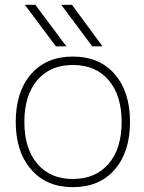

<svg xmlns="http://www.w3.org/2000/svg" viewBox="-20 -772 602 804"><path d="M136.7 -85.9Q190.4 -22.5 285.2 -22.5Q379.9 -22.5 434.6 -85.9Q489.3 -149.4 489.3 -261.2Q489.3 -373 434.6 -436.5Q379.9 -500 285.2 -500Q190.4 -500 136.2 -436.5Q82 -373 82 -261.2Q82 -149.4 136.7 -85.9ZM110.4 -62.5Q45.9 -135.7 45.9 -261.7Q45.9 -387.7 109.9 -461.4Q173.8 -535.2 285.2 -535.2Q396.5 -535.2 460.4 -461.4Q524.4 -387.7 524.4 -261.7Q524.4 -135.7 460.4 -62Q396.5 11.7 285.2 11.7Q173.8 11.7 110.4 -62.5ZM366.2 -578.1 236.3 -752H281.2L409.2 -578.1ZM213.9 -578.1 84 -752H127.9L257.8 -578.1Z"/></svg>

Font: Gen Shin Gothic ExtraLight
Style: Regular
Weight: 100
Designer: [Source Han Sans]
Ryoko NISHIZUKA  (kana & ideographs); Paul D. Hunt (Latin, Greek & Cyrillic); Wenlong ZHANG  (bopomofo
Version: Version 1.002.20150607